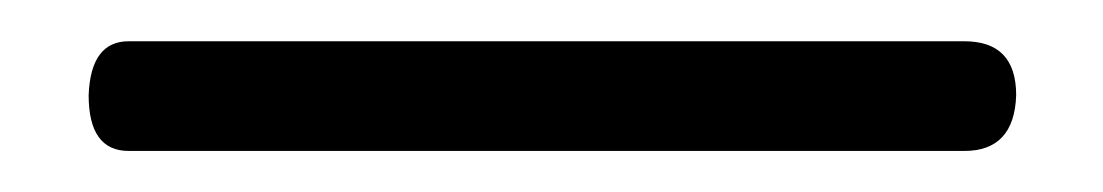

<svg xmlns="http://www.w3.org/2000/svg" viewBox="-20 -405 540 94"><path d="M452.1 -384.8H43Q24.4 -384.8 23.4 -358.4Q23.4 -331.1 43 -331.1H452.1Q476.6 -331.1 477.5 -358.4Q477.5 -384.8 452.1 -384.8Z"/></svg>

Font: GulimChe
Style: Regular
Weight: 400
Monospace: yes
Version: Version 2.21